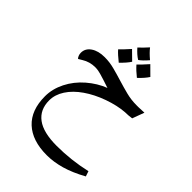

<svg xmlns="http://www.w3.org/2000/svg" viewBox="-263 -893 1162 1162"><g transform="rotate(45 318.0 -312.0)"><path d="M192.4 -432.1Q145 -432.1 106 -407.7L82.5 -393.6Q76.7 -398.9 72.3 -409.4Q67.9 -419.9 67.9 -432.1Q67.9 -469.7 101.6 -492.7Q135.3 -515.6 189 -515.6Q231.9 -515.6 273.4 -504.6Q314.9 -493.7 356.9 -480.7Q398.9 -467.8 441.9 -456.8Q484.9 -445.8 531.2 -445.8H546.9L596.7 -447.8L568.4 -371.1Q538.6 -366.7 512.2 -366.7Q449.7 -362.3 377.7 -336.7Q305.7 -311 251 -272.9Q196.3 -234.9 166.3 -188.5Q136.2 -142.1 136.2 -92.8Q136.2 -13.7 192.4 28.1Q248.5 69.8 362.8 69.8Q486.3 69.8 607.4 42L618.7 75.7Q545.4 116.2 482.2 134.3Q418.9 152.3 360.4 152.3Q236.3 152.3 168.5 89.4Q100.6 26.4 100.6 -92.8Q100.6 -155.3 131.3 -216.6Q162.1 -277.8 216.3 -324.7Q270.5 -371.6 332.5 -395.5Q326.2 -397.9 280.3 -412.6Q234.4 -427.2 218.8 -429.7Q203.1 -432.1 192.4 -432.1ZM341.8 -564.5ZM62.5 127.4ZM371.6 -131.8ZM396 -696.3Q367.2 -662.6 344.2 -646.5Q316.4 -663.6 287.6 -696.3Q317.9 -725.1 341.3 -751.5Q359.9 -726.6 396 -696.3ZM326.2 -613.3Q308.6 -585.9 272.9 -551.8Q233.9 -582.5 212.9 -606.4Q236.8 -628.9 271 -667.5Q281.7 -656.2 326.2 -613.3ZM469.2 -626Q450.2 -596.7 415.5 -564.5Q380.9 -591.8 356.4 -619.6Q374.5 -636.2 414.1 -680.7ZM341.8 -564.5ZM341.3 -775.9Z"/></g></svg>

Font: Noto Naskh Arabic UI
Style: Regular
Weight: 400
Designer: Monotype Design team
Foundry: Monotype Imaging Inc.
Version: Version 1.05